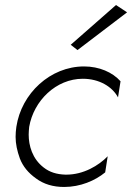

<svg xmlns="http://www.w3.org/2000/svg" viewBox="-20 -734 525 763"><path d="M485 -685 441 -714 261 -556 288 -535ZM96 -230C114 -334 203 -421 309 -421C374 -421 426 -390 449 -347L459 -411C427 -447 374 -470 314 -470C180 -470 65 -363 45 -230C43 -216 42 -203 42 -190C42 -163 48 -134 59 -104C71 -73 92 -47 123 -25C154 -2 191 9 235 9C299 9 358 -16 398 -49L408 -113C372 -76 312 -40 244 -40C243 -40 241 -40 240 -40C205 -41 177 -50 154 -68C108 -103 94 -156 94 -199C94 -209 95 -220 96 -230Z"/></svg>

Font: Jost Light
Style: Italic
Weight: 300
Italic angle: -5°
Version: Version 3.710